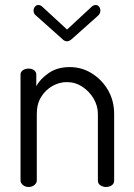

<svg xmlns="http://www.w3.org/2000/svg" viewBox="-20 -747 534 767"><path d="M94 0Q81 0 71.5 -8Q62 -16 62 -26V-449Q62 -460 71.5 -466.5Q81 -473 94 -473Q107 -473 116 -466.5Q125 -460 125 -449V-403Q141 -432 175 -455.5Q209 -479 259 -479Q307 -479 347.5 -453.5Q388 -428 412 -386Q436 -344 436 -292V-26Q436 -13 426 -6.5Q416 0 403 0Q392 0 381.5 -6.5Q371 -13 371 -26V-292Q371 -324 354 -353Q337 -382 309 -400.5Q281 -419 247 -419Q217 -419 189.5 -403.5Q162 -388 144.5 -360Q127 -332 127 -292V-26Q127 -16 117.5 -8Q108 0 94 0ZM248 -582Q237 -582 228 -592L127 -682Q120 -687 117 -692.5Q114 -698 114 -705Q114 -713 119.5 -720Q125 -727 133 -727Q141 -727 148 -721L248 -629L347 -721Q354 -727 362 -727Q371 -727 376 -720Q381 -713 381 -705Q381 -698 378 -692.5Q375 -687 369 -682L268 -592Q257 -582 248 -582Z"/></svg>

Font: Dosis ExtraLight
Style: Regular
Weight: 400
Version: Version 3.001; ttfautohint (v1.8.2)